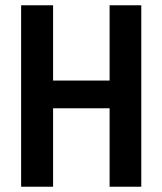

<svg xmlns="http://www.w3.org/2000/svg" viewBox="-20 -707 615 727"><path d="M60 0V-687H181V-402H395V-687H515V0H395V-297H181V0Z"/></svg>

Font: Archivo SemiBold Condensed
Style: Regular
Weight: 600
Width: 3
Version: Version 2.001